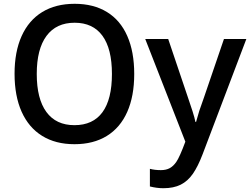

<svg xmlns="http://www.w3.org/2000/svg" viewBox="-20 -745 1311 1005"><path d="M369.6 9.8Q271 9.8 200.7 -33.7Q130.4 -77.1 93.3 -159.9Q56.2 -242.7 56.2 -358.9Q56.2 -474.1 93.3 -556.4Q130.4 -638.7 200.9 -681.9Q271.5 -725.1 370.6 -725.1Q469.7 -725.1 539.8 -682.1Q609.9 -639.2 646.2 -556.6Q682.6 -474.1 682.6 -357.9Q682.6 -241.7 646 -159.2Q609.4 -76.7 539.1 -33.4Q468.8 9.8 369.6 9.8ZM369.6 -89.8Q466.8 -89.8 516.4 -157.7Q565.9 -225.6 565.9 -357.9Q565.9 -489.7 516.1 -557.9Q466.3 -626 370.6 -626Q274.4 -626 223.4 -557.1Q172.4 -488.3 172.4 -357.9Q172.4 -227.5 222.9 -158.7Q273.4 -89.8 369.6 -89.8ZM764.6 231V138.7Q790 145.5 822.3 145.5Q849.6 145.5 868.7 135Q887.7 124.5 902.8 102.5Q920.4 77.1 950.2 -3.4L740.2 -541H860.4L963.9 -234.4Q976.6 -198.2 987.8 -162.8Q999 -127.4 1002.9 -106.9H1006.3Q1016.1 -142.6 1023.2 -165Q1030.3 -187.5 1047.9 -235.4L1152.3 -541H1269.5L1040.5 62.5Q1016.1 126.5 989.5 164.8Q962.9 203.1 925.8 221.7Q888.7 240.2 835 240.2Q801.3 240.2 764.6 231Z"/></svg>

Font: Viking Open Sans Light
Style: Bold
Weight: 600
Foundry: Ascender Corporation
Version: Version 2.001